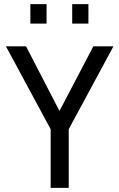

<svg xmlns="http://www.w3.org/2000/svg" viewBox="-20 -916 582 936"><path d="M227 0V-286L9 -690H107L270 -375L435 -690H533L315 -286V0ZM332 -801V-896H411V-801ZM128 -801V-896H207V-801Z"/></svg>

Font: Cairo Medium
Style: Regular
Weight: 500
Designer: Mohamed Gaber, Accademia di Belle Arti di Urbino
Foundry: Kief Type Foundry, Accademia di Belle Arti di Urbino
Version: Version 3.117